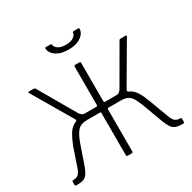

<svg xmlns="http://www.w3.org/2000/svg" viewBox="-202 -1156 1357 1357"><g transform="rotate(-30 476.5 -477.0)"><path d="M39 0Q31 0 31 -9V-34Q31 -43 39 -43Q67 -43 82 -56Q97 -69 107 -97L160 -253Q181 -305 201 -337.5Q221 -370 248.5 -385Q276 -400 320 -400L325 -410H440Q450 -410 450 -420V-731Q450 -742 460 -742H494Q503 -742 503 -731V-420Q503 -410 513 -410H625L630 -400Q674 -400 702 -385Q730 -370 750 -337Q770 -304 789 -252L847 -97Q857 -69 871.5 -56Q886 -43 914 -43Q923 -43 923 -34V-9Q923 0 914 0H905Q869 0 849 -9.5Q829 -19 816.5 -39.5Q804 -60 791 -94L734 -249Q720 -285 707 -310Q694 -335 673 -348.5Q652 -362 616 -362H510Q503 -362 503 -355V-10Q503 0 492 0H460Q454 0 452 -2.5Q450 -5 450 -11V-355Q450 -362 443 -362H337Q284 -362 259.5 -333.5Q235 -305 215 -250L161 -94Q149 -60 136.5 -39Q124 -18 104.5 -9Q85 0 49 0ZM352 -381 260 -389Q268 -392 269.5 -397Q271 -402 267 -409L76 -734Q75 -737 76 -739.5Q77 -742 81 -742H120Q130 -742 133 -736L306 -437Q315 -423 324.5 -416.5Q334 -410 351 -410ZM601 -381 602 -410Q619 -410 627.5 -416.5Q636 -423 645 -437L818 -736Q821 -742 831 -742H873Q877 -742 878 -739.5Q879 -737 877 -734L687 -409Q683 -402 684.5 -397Q686 -392 693 -389ZM475 -858Q427 -858 396 -872Q365 -886 350 -906Q335 -926 335 -946Q335 -950 336.5 -952Q338 -954 340 -954H378Q383 -954 386.5 -952.5Q390 -951 389 -947Q389 -929 411 -913Q433 -897 475 -897ZM475 -858V-897Q516 -897 538 -913Q560 -929 560 -947Q560 -951 563 -952.5Q566 -954 571 -954H609Q611 -954 612.5 -952Q614 -950 614 -946Q614 -926 599 -906Q584 -886 553.5 -872Q523 -858 475 -858Z"/></g></svg>

Font: Libre Franklin ExtraLight
Style: Regular
Weight: 250
Designer: Pablo Impallari, Rodrigo Fuenzalida, Nhung Nguyen
Foundry: Impallari Type
Version: Version 3.000